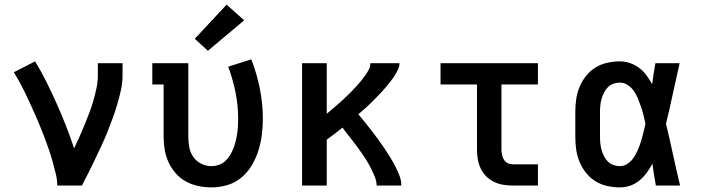

<svg xmlns="http://www.w3.org/2000/svg" viewBox="-20 -804 3040 832"><path d="M228 0Q228 -26 221.5 -52Q215 -78 208 -103.5Q201 -129 192.5 -154Q184 -179 174.5 -204Q165 -229 155 -253.5Q145 -278 134.5 -302Q124 -326 113 -350Q102 -374 90.5 -398Q79 -422 66.5 -445Q54 -468 40 -491L132 -538Q159 -494 182 -447.5Q205 -401 226 -354Q247 -307 266 -258.5Q285 -210 301 -161Q313 -186 324.5 -211.5Q336 -237 346.5 -263Q357 -289 367 -315Q377 -341 384.5 -367.5Q392 -394 398 -421.5Q404 -449 404 -477V-530H511V-477Q511 -445 504 -413.5Q497 -382 488 -351.5Q479 -321 468 -291Q457 -261 445 -231Q433 -201 419.5 -172Q406 -143 392 -114Q378 -85 364 -56.5Q350 -28 335 0Z M896 8Q867 8 839 2Q811 -4 786 -17.5Q761 -31 742 -52.5Q723 -74 711 -99.5Q699 -125 694 -153.5Q689 -182 689 -210V-438H640V-530H796V-210Q796 -187 800.5 -164.5Q805 -142 818 -123.5Q831 -105 852 -94.5Q873 -84 895 -84Q912 -84 928 -89.5Q944 -95 956 -106Q968 -117 976.5 -131Q985 -145 991 -160Q997 -175 1001 -191Q1005 -207 1007.5 -223.5Q1010 -240 1011 -256Q1012 -272 1012 -289Q1012 -347 1000.5 -404Q989 -461 969 -515L1069 -547Q1093 -485 1106 -420Q1119 -355 1119 -289Q1119 -254 1114.5 -219Q1110 -184 1099.5 -151Q1089 -118 1071 -87.5Q1053 -57 1026 -34.5Q999 -12 965 -2Q931 8 896 8ZM881 -584 824 -636 962 -784 1038 -716Z M1289 0V-530H1396V-311Q1408 -321 1419 -330.5Q1430 -340 1441 -349.5Q1452 -359 1463 -369Q1474 -379 1484.5 -389Q1495 -399 1505 -409.5Q1515 -420 1525 -431Q1535 -442 1544.5 -453.5Q1554 -465 1562.5 -477Q1571 -489 1578 -502Q1585 -515 1585 -530H1711Q1711 -516 1704.5 -502.5Q1698 -489 1690.5 -477Q1683 -465 1674 -453.5Q1665 -442 1656 -431Q1647 -420 1637 -409Q1627 -398 1617 -388Q1607 -378 1597 -367.5Q1587 -357 1576.5 -347.5Q1566 -338 1555 -328Q1544 -318 1533 -309Q1548 -291 1562 -273.5Q1576 -256 1590 -238Q1604 -220 1617.5 -201.5Q1631 -183 1644 -164Q1657 -145 1669 -125.5Q1681 -106 1691.5 -86Q1702 -66 1710.5 -44.5Q1719 -23 1719 0H1612Q1612 -18 1605 -35.5Q1598 -53 1590 -69.5Q1582 -86 1572.5 -102Q1563 -118 1552.5 -133Q1542 -148 1531.5 -163Q1521 -178 1509.5 -192.5Q1498 -207 1486.5 -221.5Q1475 -236 1464 -251Q1447 -237 1430 -224Q1413 -211 1396 -199V0Z M2201 0Q2180 0 2159.5 -3.5Q2139 -7 2120.5 -16Q2102 -25 2087 -40Q2072 -55 2063 -74Q2054 -93 2050.5 -113.5Q2047 -134 2047 -155V-438H1889V-530H2311V-438H2153V-155Q2153 -144 2155.5 -132.5Q2158 -121 2164 -111.5Q2170 -102 2180 -97Q2190 -92 2201 -92H2311V0Z M2666 8Q2639 8 2611.5 2Q2584 -4 2560.5 -18.5Q2537 -33 2519.5 -55Q2502 -77 2491.5 -102.5Q2481 -128 2477 -155Q2473 -182 2473 -210V-320Q2473 -348 2477 -375Q2481 -402 2491.5 -427.5Q2502 -453 2519.5 -475Q2537 -497 2560.5 -511.5Q2584 -526 2611.5 -532Q2639 -538 2666 -538Q2689 -538 2710.5 -530.5Q2732 -523 2750 -509.5Q2768 -496 2781.5 -477.5Q2795 -459 2806 -439Q2809 -462 2812.5 -484.5Q2816 -507 2820 -530H2925Q2910 -465 2896 -399Q2882 -333 2866 -268Q2882 -201 2896.5 -134Q2911 -67 2927 0H2822Q2818 -24 2814 -47.5Q2810 -71 2807 -95Q2796 -74 2782.5 -55.5Q2769 -37 2751 -22Q2733 -7 2711 0.5Q2689 8 2666 8ZM2666 -84Q2685 -84 2701.5 -96Q2718 -108 2728 -124Q2738 -140 2745.5 -158Q2753 -176 2758.5 -194Q2764 -212 2768.5 -231Q2773 -250 2777 -268Q2773 -287 2768.5 -305Q2764 -323 2758 -340.5Q2752 -358 2745 -375.5Q2738 -393 2727.5 -408.5Q2717 -424 2701 -435Q2685 -446 2666 -446Q2652 -446 2638 -441Q2624 -436 2614 -426Q2604 -416 2597.5 -403Q2591 -390 2587 -376.5Q2583 -363 2581.5 -348.5Q2580 -334 2580 -320V-210Q2580 -196 2581.5 -181.5Q2583 -167 2587 -153.5Q2591 -140 2597.5 -127Q2604 -114 2614 -104Q2624 -94 2638 -89Q2652 -84 2666 -84Z"/></svg>

Font: Iosevka Curly Slab SmBdEx
Style: Regular
Weight: 600
Width: 7
Monospace: yes
Designer: Belleve Invis
Foundry: Belleve Invis
Version: Version 11.1.0; ttfautohint (v1.8.3)